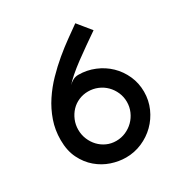

<svg xmlns="http://www.w3.org/2000/svg" viewBox="-155 -762 841 886"><g transform="rotate(-30 265.0 -319.0)"><path d="M42 -213Q42 -266 58.5 -313.5Q75 -361 102.5 -402.5Q130 -444 164.5 -479.5Q199 -515 235.5 -545.5Q272 -576 307 -601Q342 -626 370 -646Q384 -629 398.5 -611Q413 -593 427 -576Q398 -556 365 -533Q332 -510 301 -487Q270 -464 246 -443Q222 -422 211 -408Q221 -419 234 -426Q247 -433 263 -433Q308 -433 349 -416Q390 -399 420.5 -369.5Q451 -340 469 -300Q487 -260 487 -214Q487 -168 469 -127.5Q451 -87 420.5 -57Q390 -27 349.5 -9.5Q309 8 264 8Q226 8 187 -5Q148 -18 115.5 -45.5Q83 -73 62.5 -114.5Q42 -156 42 -213ZM263 -344Q237 -344 213.5 -334Q190 -324 173 -306Q156 -288 146 -264Q136 -240 136 -213Q136 -186 146 -162Q156 -138 173 -120Q190 -102 213 -91.5Q236 -81 263 -81Q290 -81 314 -91.5Q338 -102 356 -120Q374 -138 384.5 -162Q395 -186 395 -213Q395 -240 384.5 -264Q374 -288 356 -306Q338 -324 314 -334Q290 -344 263 -344Z"/></g></svg>

Font: JosefinSans
Style: SemiBold
Weight: 600
Designer: Santiago Orozco
Foundry: Typemade
Version: Version 1.0 ; ttfautohint (v1.3)